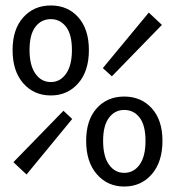

<svg xmlns="http://www.w3.org/2000/svg" viewBox="-20 -670 640 702"><path d="M26 -487Q26 -563 65 -606.5Q104 -650 166 -650Q228 -650 266.5 -606.5Q305 -563 305 -487Q305 -410 266 -365.5Q227 -321 166 -321Q104 -321 65 -365.5Q26 -410 26 -487ZM356 -421 524 -624 572 -579 389 -391ZM243 -487Q243 -544 221.5 -572Q200 -600 166 -600Q131 -600 109.5 -572Q88 -544 88 -487Q88 -431 109.5 -400.5Q131 -370 166 -370Q200 -370 221.5 -400.5Q243 -431 243 -487ZM295 -155Q295 -231 333.5 -274Q372 -317 434 -317Q496 -317 535 -274Q574 -231 574 -155Q574 -78 535 -33Q496 12 434 12Q373 12 334 -33Q295 -78 295 -155ZM512 -155Q512 -212 490.5 -240Q469 -268 434 -268Q400 -268 378.5 -239.5Q357 -211 357 -155Q357 -98 378.5 -68Q400 -38 434 -38Q469 -38 490.5 -68Q512 -98 512 -155ZM29 -77 212 -265 244 -235 77 -32Z"/></svg>

Font: Office Code Pro
Style: Regular
Weight: 400
Designer: Nathan Rutzky & Paul D. Hunt
Foundry: Adobe Systems Incorporated
Version: Version 1.004